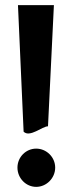

<svg xmlns="http://www.w3.org/2000/svg" viewBox="-20 -728 273 748"><path d="M48 -75C48 -34 81 0 121 0C161 0 195 -34 195 -75C195 -116 161 -149 121 -149C81 -149 48 -116 48 -75ZM190 -708H50L72 -215C96 -191 145 -236 167 -236Z"/></svg>

Font: Bluebird
Style: Ext
Weight: 400
Designer: Jasper
Foundry: Cannot Into Space Fonts
Version: Version 0.98